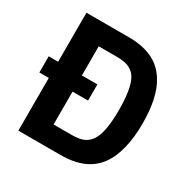

<svg xmlns="http://www.w3.org/2000/svg" viewBox="-159 -843 969 987"><g transform="rotate(30 326.0 -350.0)"><path d="M558 -592C510 -669 432 -700 327 -700H77V-409H21V-313H77V0H327C431 0 503 -32 548 -94C591 -152 612 -244 612 -350C612 -451 595 -536 558 -592ZM445 -178C422 -133 386 -118 327 -118H218V-313H310V-409H218V-582H326C375 -582 419 -573 444 -526C463 -491 472 -429 472 -350C472 -270 463 -213 445 -178Z"/></g></svg>

Font: Arthouse Owned
Style: Bold
Weight: 700
Designer: Jeremy Tribby
Foundry: Tribby Type
Version: Version 1.000;PS 001.000;hotconv 1.0.88;makeotf.lib2.5.64775